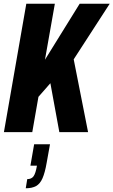

<svg xmlns="http://www.w3.org/2000/svg" viewBox="-20 -708 608 1029"><path d="M1 0 121 -688H274L221 -388L407 -688H568L375 -390L452 0H298L250 -262L186 -189L153 0ZM118 301 126 252Q149 252 160 236.5Q171 221 178 180H143L163 65H248L230 165Q221 217 208 247Q195 277 173.5 289Q152 301 118 301Z"/></svg>

Font: Archivo ExtraCondensed ExtraBold
Style: Italic
Weight: 800
Width: 2
Italic angle: -10°
Designer: Hector Gatti
Foundry: Omnibus-Type
Version: Version 2.001